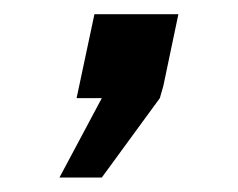

<svg xmlns="http://www.w3.org/2000/svg" viewBox="-20 -137 332 268"><path d="M63 110.8 122.1 0H86.9L111.8 -117.2H229L208 -17.1L203.1 0L122.1 110.8Z"/></svg>

Font: CMU Bright
Style: SemiBoldOblique
Weight: 600
Italic angle: -12°
Version: Version 0.7.0